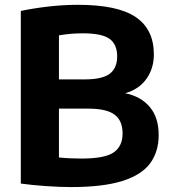

<svg xmlns="http://www.w3.org/2000/svg" viewBox="-20 -769 706 798"><path d="M275 8.5Q229 8.5 171.8 4.5Q114.5 0.5 66.5 -6V-723.5Q118 -734.5 180.8 -741.8Q243.5 -749 304 -749Q469.5 -749 544.5 -697.8Q619.5 -646.5 619.5 -543Q619.5 -485 588.8 -441.5Q558 -398 500.5 -381.5Q565 -368.5 602.2 -324.8Q639.5 -281 639.5 -207.5Q639.5 -138.5 604 -90.2Q568.5 -42 488.5 -16.8Q408.5 8.5 275 8.5ZM324.5 -630.5Q296 -630.5 271.8 -628.2Q247.5 -626 225 -622V-439H331.5Q406 -439 436.5 -462.8Q467 -486.5 467 -534.5Q467 -585 435 -607.8Q403 -630.5 324.5 -630.5ZM318.5 -110Q416 -110 452.8 -135.8Q489.5 -161.5 489.5 -214.5Q489.5 -267.5 456.2 -292.5Q423 -317.5 347 -317.5H225V-114.5Q250.5 -112 272.5 -111Q294.5 -110 318.5 -110Z"/></svg>

Font: Encode Sans
Style: Bold
Weight: 700
Designer: Multiple Designers
Foundry: Impallari Type
Version: Version 3.002; ttfautohint (v1.8.3) -l 8 -r 50 -G 200 -x 14 